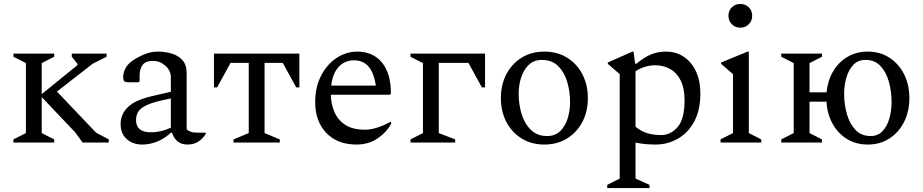

<svg xmlns="http://www.w3.org/2000/svg" viewBox="-20 -721 4669 971"><path d="M398 0 360 -52 191 -230V-48L254 -16V0H48V-16L111 -48V-402L48 -434V-450H254V-434L191 -402V-245L372 -392V-398L343 -434V-450H519V-434L449 -399L268 -258L466 -50L530 -16V0Z M699 10Q652 10 621 -17.5Q590 -45 590 -94Q590 -143 626.5 -179Q663 -215 749 -235L844 -257V-330Q844 -364 816.5 -388.5Q789 -413 754 -413Q716 -413 701 -392.5Q686 -372 686 -338V-310L681 -305H629Q614 -305 608.5 -310Q603 -315 603 -333Q603 -355 616 -378Q629 -401 656 -418Q684 -436 714.5 -448Q745 -460 780 -460Q815 -460 848.5 -450Q882 -440 903 -416.5Q924 -393 924 -351V-67Q931 -60 944 -55Q957 -50 980 -50H1018L1021 -48V-45Q1009 -23 985.5 -6.5Q962 10 928 10Q897 10 877.5 -6.5Q858 -23 850 -50H844Q818 -24 779.5 -7Q741 10 699 10ZM668 -114Q668 -52 743 -52Q767 -52 790.5 -57Q814 -62 844 -75V-223Q764 -208 727 -191.5Q690 -175 679 -156Q668 -137 668 -114Z M1062 -279V-450H1494V-279H1478L1410 -403H1318V-48L1395 -16V0H1161V-16L1238 -48V-403H1146L1078 -279Z M1783 10Q1686 10 1630 -49Q1574 -108 1574 -205Q1574 -280 1603.5 -337.5Q1633 -395 1681.5 -427.5Q1730 -460 1787 -460Q1866 -460 1911.5 -405Q1957 -350 1957 -247L1952 -242H1653Q1654 -196 1671 -155.5Q1688 -115 1725.5 -90Q1763 -65 1826 -65Q1881 -65 1955 -105H1958V-95Q1935 -52 1889.5 -21Q1844 10 1783 10ZM1771 -416Q1723 -416 1692.5 -382.5Q1662 -349 1655 -288H1881Q1870 -356 1842.5 -386Q1815 -416 1771 -416Z M2119 -402 2056 -434V-450H2433V-279H2417L2349 -403H2199V-48L2282 -16V0H2056V-16L2119 -48Z M2733 10Q2667 10 2617.5 -21Q2568 -52 2540.5 -105Q2513 -158 2513 -225Q2513 -292 2540.5 -345Q2568 -398 2617.5 -429Q2667 -460 2733 -460Q2799 -460 2848.5 -429Q2898 -398 2925.5 -345Q2953 -292 2953 -225Q2953 -158 2925.5 -105Q2898 -52 2848.5 -21Q2799 10 2733 10ZM2747 -33Q2787 -33 2813 -58Q2839 -83 2851 -122.5Q2863 -162 2863 -205Q2863 -258 2848.5 -307Q2834 -356 2802.5 -387Q2771 -418 2721 -418Q2680 -418 2654 -393Q2628 -368 2615.5 -329Q2603 -290 2603 -246Q2603 -193 2618 -144Q2633 -95 2665 -64Q2697 -33 2747 -33Z M3051 230V214L3114 182V-346L3054 -398V-405L3178 -460H3184L3192 -399H3199Q3237 -431 3272 -445.5Q3307 -460 3348 -460Q3399 -460 3438 -434Q3477 -408 3499.5 -360.5Q3522 -313 3522 -247Q3522 -165 3491.5 -107.5Q3461 -50 3409 -20Q3357 10 3295 10Q3239 10 3194 0V182L3265 214V230ZM3293 -391Q3269 -391 3243.5 -383.5Q3218 -376 3194 -361V-80Q3224 -56 3255 -47Q3286 -38 3324 -38Q3372 -38 3407 -78.5Q3442 -119 3442 -214Q3442 -276 3422 -315Q3402 -354 3368 -372.5Q3334 -391 3293 -391Z M3724 -581Q3698 -581 3681 -598.5Q3664 -616 3664 -641Q3664 -667 3681 -684Q3698 -701 3724 -701Q3750 -701 3767 -684Q3784 -667 3784 -641Q3784 -616 3767 -598.5Q3750 -581 3724 -581ZM3624 0V-16L3687 -48V-346L3627 -398V-405L3761 -460H3767V-48L3830 -16V0Z M3994 -402 3931 -434V-450H4137V-434L4074 -402V-254H4160Q4166 -314 4193.5 -360.5Q4221 -407 4266 -433.5Q4311 -460 4369 -460Q4431 -460 4478.5 -429Q4526 -398 4552.5 -345Q4579 -292 4579 -225Q4579 -158 4552.5 -105Q4526 -52 4478.5 -21Q4431 10 4369 10Q4309 10 4263.5 -18Q4218 -46 4190.5 -95.5Q4163 -145 4160 -207H4074V-48L4137 -16V0H3931V-16L3994 -48ZM4383 -33Q4420 -33 4443.5 -58Q4467 -83 4478 -122.5Q4489 -162 4489 -205Q4489 -258 4475.5 -307Q4462 -356 4433 -387Q4404 -418 4357 -418Q4319 -418 4295.5 -393Q4272 -368 4260.5 -329Q4249 -290 4249 -246Q4249 -193 4263 -144Q4277 -95 4306.5 -64Q4336 -33 4383 -33Z"/></svg>

Font: Spectral
Style: Regular
Weight: 400
Designer: Jean-Baptiste Levee
Foundry: Production Type
Version: Version 2.001